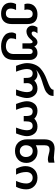

<svg xmlns="http://www.w3.org/2000/svg" viewBox="1253 -2033 1040 3586"><g transform="rotate(90 1773.0 -240.0)"><path d="M237.8 -330.1Q197.8 -330.1 177.5 -300.8Q157.2 -271.5 157.2 -226.1Q157.2 -202.6 167 -176.8H57.1Q46.9 -208 46.9 -236.8Q46.9 -323.7 104 -372.1Q160.6 -419.9 247.1 -419.9Q429.2 -419.9 429.2 -231V62Q429.2 157.2 379.2 208.5Q329.1 259.8 234.9 259.8Q146 259.8 87.9 213.9Q29.8 168 29.8 83Q29.8 28.8 57.1 -20H167Q140.1 32.2 140.1 79.1Q140.1 121.6 164.1 145.8Q188 169.9 231 169.9Q318.8 169.9 318.8 68.8V-231Q318.8 -330.1 237.8 -330.1Z M971.2 -419.9Q1026.9 -419.9 1063 -380.4Q1099.1 -340.8 1099.1 -283.2V26.9Q1099.1 143.1 1030.8 201.2Q961.9 259.8 845.2 259.8Q740.7 259.8 663.1 210Q585.9 160.6 585.9 63Q585.9 21.5 612.8 -20H714.8Q695.8 17.6 695.8 71.8Q695.8 105 720.9 128.4Q746.1 151.9 778.8 161.1Q810.5 169.9 843.8 169.9Q909.7 169.9 949.2 131.1Q988.8 92.3 988.8 26.9V-270Q988.8 -330.1 941.9 -330.1Q889.2 -330.1 889.2 -252V-139.2H789.1V-274.9Q789.1 -330.1 762.2 -330.1Q751 -330.1 732.9 -312Q708 -287.1 694.8 -272Q674.3 -248.5 638.9 -231.2Q603.5 -213.9 565.9 -213.9Q520 -213.9 489.5 -245.8Q459 -277.8 459 -324.2Q459 -372.1 493.2 -419.9H603Q568.8 -379.9 568.8 -347.2Q568.8 -311 602.1 -311Q638.7 -311 678.2 -366.2Q693.4 -387.7 718 -403.8Q742.7 -419.9 771 -419.9Q796.9 -419.9 818.4 -402.1Q839.8 -384.3 848.1 -360.8Q888.7 -419.9 971.2 -419.9Z M1700.7 -225.1Q1700.7 -270.5 1680.9 -300.3Q1661.1 -330.1 1622.1 -330.1Q1582 -330.1 1557.4 -301.5Q1532.7 -272.9 1532.7 -230Q1532.7 -229.5 1533 -222.2Q1533.2 -214.8 1533.7 -198.5Q1534.2 -182.1 1534.7 -163.1H1435.1V-206.1Q1435.1 -278.8 1413.1 -304.2Q1390.6 -330.1 1348.1 -330.1Q1309.1 -330.1 1289.1 -300Q1269 -270 1269 -225.1Q1269 -144.5 1318.8 -20H1210Q1158.7 -150.4 1158.7 -221.2Q1158.7 -300.3 1185.5 -367.4Q1212.4 -434.6 1256.8 -474.1Q1337.4 -546.9 1460.9 -591.8Q1506.3 -608.4 1557.1 -629.9Q1605.5 -650.4 1628.9 -669.9Q1655.8 -692.4 1655.8 -720.2H1772Q1772 -653.3 1736.8 -618.2Q1718.3 -599.6 1710.7 -592.8Q1703.1 -585.9 1688.5 -576.4Q1673.8 -566.9 1653.8 -558.1Q1614.3 -541.5 1551.8 -522L1503.9 -507.8Q1365.2 -464.8 1292 -401.9L1295.9 -399.9Q1333.5 -419.9 1371.1 -419.9Q1441.4 -419.9 1484.9 -360.8Q1543.9 -419.9 1634.8 -419.9Q1714.8 -419.9 1762.9 -363Q1811 -306.2 1811 -221.2Q1811 -150.4 1759.8 -20H1650.9Q1700.7 -144.5 1700.7 -225.1Z M2060.1 -330.1Q2021 -330.1 2001 -300Q1981 -270 1981 -225.1Q1981 -144.5 2030.8 -20H1921.9Q1870.6 -150.4 1870.6 -221.2Q1870.6 -305.2 1918 -363.8Q1963.4 -419.9 2049.8 -419.9Q2137.7 -419.9 2196.8 -360.8Q2255.9 -419.9 2343.8 -419.9Q2430.2 -419.9 2475.6 -363.8Q2522.9 -305.2 2522.9 -221.2Q2522.9 -150.4 2471.7 -20H2362.8Q2412.6 -144.5 2412.6 -225.1Q2412.6 -270.5 2392.8 -300.3Q2373 -330.1 2334 -330.1Q2307.1 -330.1 2289.3 -321Q2271.5 -312 2262.5 -293.7Q2253.4 -275.4 2250 -254.2Q2246.6 -232.9 2246.6 -203.1V-163.1H2147V-203.1Q2147 -227.1 2145 -244.6Q2143.1 -262.2 2137.5 -279.1Q2131.8 -295.9 2122.6 -306.6Q2113.3 -317.4 2097.4 -323.7Q2081.5 -330.1 2060.1 -330.1Z M2797.9 0Q2698.2 0 2640.4 -61.5Q2582.5 -123 2582.5 -225.1V-550.8Q2582.5 -740.2 2758.8 -740.2L2921.9 -726.1Q2962.9 -726.1 3018.6 -737.8V-627.9Q2983.4 -613.8 2957.5 -613.8Q2915.5 -613.8 2860.8 -629.9Q2806.2 -646 2776.9 -646Q2731 -646 2711.9 -623.3Q2692.9 -600.6 2692.9 -551.8V-389.2Q2749 -420.9 2812.5 -420.9Q2902.8 -420.9 2962.9 -362.3Q3022.9 -303.7 3022.9 -213.9Q3022.9 -114.3 2960.9 -58.1Q2897 0 2797.9 0ZM2804.7 -89.8Q2852.5 -89.8 2882.6 -122.1Q2912.6 -154.3 2912.6 -203.1Q2912.6 -258.3 2881.8 -294.7Q2851.1 -331.1 2798.8 -331.1Q2747.6 -331.1 2720.7 -293.9Q2692.9 -255.4 2692.9 -203.1Q2692.9 -153.8 2724.4 -121.8Q2755.9 -89.8 2804.7 -89.8Z M3299.8 -419.9Q3393.6 -419.9 3455.1 -361.6Q3516.6 -303.2 3516.6 -210.9Q3516.6 -110.8 3468.8 -20H3358.9Q3406.7 -122.1 3406.7 -210.9Q3406.7 -263.7 3378.2 -296.9Q3349.6 -330.1 3299.8 -330.1Q3250 -330.1 3221.4 -296.9Q3192.9 -263.7 3192.9 -210.9Q3192.9 -112.8 3241.7 -20H3131.8Q3082.5 -115.2 3082.5 -192.9Q3082.5 -293.5 3141.8 -356.7Q3201.2 -419.9 3299.8 -419.9Z"/></g></svg>

Font: Miedinger*
Style: Bold
Weight: 700
Version: Version 001.000